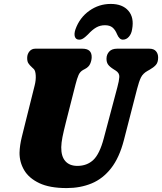

<svg xmlns="http://www.w3.org/2000/svg" viewBox="-20 -948 826 978"><path d="M508.5 -243 578 -504.5Q586.5 -535.5 587.8 -556Q589 -576.5 568.5 -589L560.5 -594Q538 -608 530 -620Q522 -632 522.5 -650.5Q523 -671 536.5 -685.5Q550 -700 576.5 -700H740.5Q763.5 -700 774.5 -687.2Q785.5 -674.5 785.5 -655Q785.5 -630 773.8 -617Q762 -604 741.5 -592.5L732.5 -587.5Q708 -574 698 -553.5Q688 -533 678.5 -496L611 -234Q588 -145 546 -91.2Q504 -37.5 446.8 -13.8Q389.5 10 319.5 10Q233 10 180 -15.2Q127 -40.5 103 -81.5Q79 -122.5 79.5 -170.5Q80.5 -207.5 91.2 -250.8Q102 -294 110 -326.5L156.5 -512.5Q163.5 -540 162 -564.2Q160.5 -588.5 152 -596.5L145.5 -602.5Q130 -616.5 124 -626.5Q118 -636.5 118.5 -655Q119 -673 130.2 -686.5Q141.5 -700 160 -700H400Q448 -700 447 -656Q446.5 -639 439.2 -622.8Q432 -606.5 412.5 -596.5L404 -592Q388 -583.5 380.2 -566Q372.5 -548.5 364.5 -517L316 -326.5Q304 -279 298.2 -250Q292.5 -221 292 -198Q291.5 -151 313 -127Q334.5 -103 374 -103Q423 -103 455.2 -133.2Q487.5 -163.5 508.5 -243ZM514.5 -819.5Q490 -819.5 470 -808Q450 -796.5 428.5 -773Q415.5 -760 405 -753Q394.5 -746 383.5 -746Q366.5 -746 361.5 -760.8Q356.5 -775.5 364.5 -799Q386 -858.5 435 -893.2Q484 -928 544 -928Q604 -928 634 -893.2Q664 -858.5 653 -799Q649.5 -775.5 636.5 -760.8Q623.5 -746 606 -746Q588 -746 576.5 -773Q567 -796.5 553 -808Q539 -819.5 514.5 -819.5Z"/></svg>

Font: Fraunces 144pt SuperSoft Black
Style: Italic
Weight: 900
Italic angle: -16°
Version: Version 1.000;[b76b70a41]